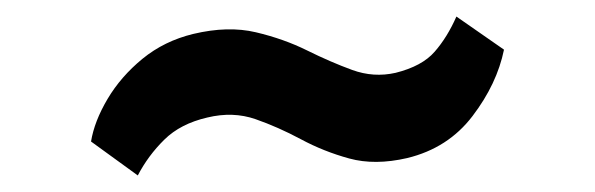

<svg xmlns="http://www.w3.org/2000/svg" viewBox="-20 -421 719 232"><path d="M90 -250Q94 -274.5 110 -301.5Q126 -328.5 152.2 -350Q178.5 -371.5 213.5 -380Q255.5 -390 289.2 -382Q323 -374 351.2 -360Q379.5 -346 405.5 -336.5Q431.5 -327 458 -333Q490 -341 505.2 -358.5Q520.5 -376 531.5 -401L589 -361Q580.5 -319.5 551 -280.8Q521.5 -242 472 -230Q433 -221 402 -229.5Q371 -238 343.5 -252.8Q316 -267.5 288.8 -277Q261.5 -286.5 230.5 -279Q198 -271.5 178.5 -252.2Q159 -233 146.5 -209Z"/></svg>

Font: Merriweather 20pt ExtraBold
Style: Regular
Weight: 800
Version: Version 2.100